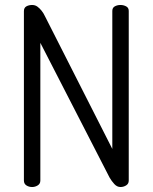

<svg xmlns="http://www.w3.org/2000/svg" viewBox="-20 -751 613 771"><path d="M109 0Q96 0 86 -6.5Q76 -13 76 -26V-706Q76 -720 86 -725.5Q96 -731 109 -731Q121 -731 130 -724.5Q139 -718 147 -708Q155 -698 161 -685L431 -153V-707Q431 -720 441 -725.5Q451 -731 464 -731Q476 -731 486.5 -725.5Q497 -720 497 -707V-26Q497 -13 486.5 -6.5Q476 0 464 0Q450 0 439 -12Q428 -24 420 -38L142 -579V-26Q142 -13 131.5 -6.5Q121 0 109 0Z"/></svg>

Font: Dosis
Style: Regular
Weight: 400
Designer: EdgarTolentino, PabloImpallari, IginoMarini
Foundry: EdgarTolentino, PabloImpallari, IginoMarini
Version: Version 3.001; ttfautohint (v1.8.2)